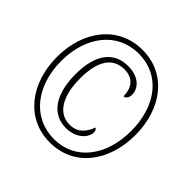

<svg xmlns="http://www.w3.org/2000/svg" viewBox="-185 -896 1076 1076"><g transform="rotate(45 353.5 -357.5)"><path d="M354 10C544 10 664 -148 664 -358C664 -566 546 -725 355 -725C164 -725 43 -566 43 -358C43 -152 162 10 354 10ZM357 -20C188 -20 76 -161 76 -359C76 -552 184 -695 355 -695C525 -695 631 -554 631 -358C631 -162 525 -20 357 -20ZM360 -111C444 -111 489 -165 489 -205C489 -217 485 -225 476 -231C458 -181 425 -139 362 -139C277 -139 220 -215 220 -365C220 -500 266 -576 360 -576C437 -576 463 -523 463 -465C480 -466 491 -483 491 -506C491 -555 448 -604 362 -604C248 -604 185 -519 185 -363C185 -196 255 -111 360 -111Z"/></g></svg>

Font: Noto Serif Armenian Condensed ExtraLight
Style: Regular
Weight: 200
Width: 3
Designer: Monotype Design Team
Foundry: Monotype Imaging Inc.
Version: Version 2.008